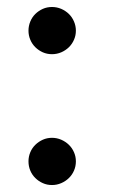

<svg xmlns="http://www.w3.org/2000/svg" viewBox="-20 -514 320 546"><path d="M195.8 -55.2Q195.8 -41 190.4 -28.8Q185.1 -16.6 175.8 -7.6Q166.5 1.5 154.1 6.8Q141.6 12.2 127.9 12.2Q113.8 12.2 101.8 6.8Q89.8 1.5 80.6 -7.6Q71.3 -16.6 66.2 -28.8Q61 -41 61 -55.2Q61 -68.8 66.2 -81.1Q71.3 -93.3 80.6 -102.3Q89.8 -111.3 101.8 -116.7Q113.8 -122.1 127.9 -122.1Q141.6 -122.1 154.1 -116.7Q166.5 -111.3 175.8 -102.3Q185.1 -93.3 190.4 -81.1Q195.8 -68.8 195.8 -55.2ZM195.8 -426.8Q195.8 -413.1 190.4 -400.9Q185.1 -388.7 175.8 -379.6Q166.5 -370.6 154.1 -365.2Q141.6 -359.9 127.9 -359.9Q113.8 -359.9 101.8 -365.2Q89.8 -370.6 80.6 -379.6Q71.3 -388.7 66.2 -400.9Q61 -413.1 61 -426.8Q61 -440.4 66.2 -452.9Q71.3 -465.3 80.6 -474.4Q89.8 -483.4 101.8 -488.8Q113.8 -494.1 127.9 -494.1Q141.6 -494.1 154.1 -488.8Q166.5 -483.4 175.8 -474.4Q185.1 -465.3 190.4 -452.9Q195.8 -440.4 195.8 -426.8Z"/></svg>

Font: BabelStone Ogham
Style: Regular
Weight: 400
Designer: Andrew West
Foundry: BabelStone
Version: Version 2.02 March 14, 2022